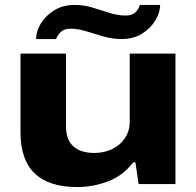

<svg xmlns="http://www.w3.org/2000/svg" viewBox="-20 -745 795 777"><path d="M126 -587Q126 -618 145 -649.5Q164 -681 199 -703Q234 -725 282 -725Q320 -725 355.5 -714Q391 -703 424.5 -692.5Q458 -682 490 -682Q513 -682 527 -694.5Q541 -707 546 -725H628Q628 -694 608.5 -662Q589 -630 554.5 -608.5Q520 -587 472 -587Q435 -587 398.5 -597.5Q362 -608 328.5 -618.5Q295 -629 265 -629Q241 -629 227 -616.5Q213 -604 207 -587ZM293 12Q63 12 63 -209V-528H247V-235Q247 -180 276.5 -153Q306 -126 362 -126Q402 -126 434.5 -142Q467 -158 486 -186.5Q505 -215 505 -252V-528H690V0H541L528 -88H519Q477 -33 416 -10.5Q355 12 293 12Z"/></svg>

Font: Archivo Expanded ExtraBold
Style: Regular
Weight: 800
Width: 7
Designer: Hector Gatti
Foundry: Omnibus-Type
Version: Version 2.001; ttfautohint (v1.8.3)